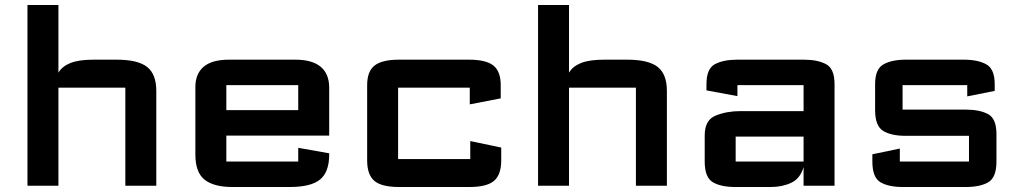

<svg xmlns="http://www.w3.org/2000/svg" viewBox="-20 -744 4082 769"><path d="M90 0V-724H214V-453Q229 -478.5 262.5 -491.8Q296 -505 355 -505H447Q532 -505 569 -476Q606 -447 606 -380V0H482V-393Q482 -393 482 -393Q482 -393 482 -393H214V0Z M762.5 -125V-395Q762.5 -448.5 795.8 -476.8Q829 -505 897.5 -505H1162.5Q1231 -505 1264.8 -476.2Q1298.5 -447.5 1298.5 -393V-201H886.5V-97Q886.5 -97 886.5 -97Q886.5 -97 886.5 -97H1174.5Q1174.5 -97 1174.5 -97Q1174.5 -97 1174.5 -97V-152L1298.5 -130V-125Q1298.5 -55 1262 -25Q1225.5 5 1139.5 5H911.5Q836 5 799.2 -24.5Q762.5 -54 762.5 -125ZM886.5 -303H1174.5V-403Q1174.5 -403 1174.5 -403Q1174.5 -403 1174.5 -403H886.5Q886.5 -403 886.5 -403Q886.5 -403 886.5 -403Z M1450.5 -102V-403Q1450.5 -458 1480.2 -481.5Q1510 -505 1578.5 -505H1857.5Q1927 -505 1956.2 -481.5Q1985.5 -458 1985.5 -403V-350L1861.5 -326V-393Q1861.5 -393 1861.5 -393Q1861.5 -393 1861.5 -393H1574.5Q1574.5 -393 1574.5 -393Q1574.5 -393 1574.5 -393V-107Q1574.5 -107 1574.5 -107Q1574.5 -107 1574.5 -107H1863.5Q1863.5 -107 1863.5 -107Q1863.5 -107 1863.5 -107V-179L1987.5 -153V-102Q1987.5 -44 1958.5 -19.5Q1929.5 5 1859.5 5H1578.5Q1508.5 5 1479.5 -19.5Q1450.5 -44 1450.5 -102Z M2135 0V-724H2259V-453Q2274 -478.5 2307.5 -491.8Q2341 -505 2400 -505H2492Q2577 -505 2614 -476Q2651 -447 2651 -380V0H2527V-393Q2527 -393 2527 -393Q2527 -393 2527 -393H2259V0Z M2925.5 5Q2867.5 5 2835 -14.2Q2802.5 -33.5 2802.5 -97V-202Q2802.5 -263.5 2846.8 -281.2Q2891 -299 2945.5 -299H3198.5V-403Q3198.5 -403 3198.5 -403Q3198.5 -403 3198.5 -403H2933.5Q2933.5 -403 2933.5 -403Q2933.5 -403 2933.5 -403V-359L2809.5 -382V-407Q2809.5 -469 2843.5 -487Q2877.5 -505 2932.5 -505H3199.5Q3254.5 -505 3288.5 -487Q3322.5 -469 3322.5 -407V0H3198.5V-75Q3185.5 -29 3149.2 -12Q3113 5 3067.5 5ZM2926.5 -97Q2926.5 -97 2926.5 -97Q2926.5 -97 2926.5 -97H3198.5V-197H2926.5Q2926.5 -197 2926.5 -197Q2926.5 -197 2926.5 -197Z M3474 -126 3584 -149V-97Q3584 -97 3584 -97Q3584 -97 3584 -97H3861Q3861 -97 3861 -97Q3861 -97 3861 -97V-200Q3861 -200 3861 -200Q3861 -200 3861 -200H3607Q3549.5 -200 3517.2 -219.8Q3485 -239.5 3485 -303V-407Q3485 -468 3519 -486.5Q3553 -505 3607 -505H3841Q3896 -505 3930 -486.5Q3964 -468 3964 -407V-380L3854 -358V-403Q3854 -403 3854 -403Q3854 -403 3854 -403H3595Q3595 -403 3595 -403Q3595 -403 3595 -403V-305Q3595 -305 3595 -305Q3595 -305 3595 -305H3848Q3903 -305 3937 -287.2Q3971 -269.5 3971 -207V-97Q3971 -33.5 3938.5 -14.2Q3906 5 3848 5H3596Q3538.5 5 3506.2 -14.2Q3474 -33.5 3474 -97Z"/></svg>

Font: Science Gothic
Style: Regular
Weight: 400
Designer: Thomas Phinney, Vassil Kateliev, Brandon Buerkle
Foundry: Font Detective LLC
Version: Version 1.018